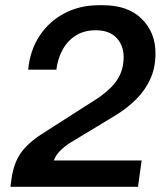

<svg xmlns="http://www.w3.org/2000/svg" viewBox="-20 -716 640 736"><path d="M20 0 24 -29Q32 -90 59.5 -129Q87 -168 140 -202L354 -339Q385 -360 407.5 -383Q430 -406 442 -434Q454 -462 454 -497Q454 -542 426.5 -571Q399 -600 347 -600Q302 -600 270 -579.5Q238 -559 219.5 -524.5Q201 -490 196 -449H88Q95 -523 131.5 -578.5Q168 -634 227 -665Q286 -696 359 -696H375Q470 -696 523 -644Q576 -592 576 -512Q576 -455 555.5 -411.5Q535 -368 501.5 -335Q468 -302 428 -277L248 -168Q229 -156 212 -139.5Q195 -123 186 -101H523L509 0Z"/></svg>

Font: Chivo Mono Medium
Style: Italic
Weight: 500
Italic angle: -8.05°
Monospace: yes
Designer: Hector Gatti
Foundry: Omnibus-Type
Version: Version 1.008